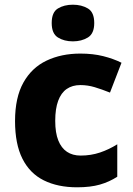

<svg xmlns="http://www.w3.org/2000/svg" viewBox="-20 -787 566 817"><path d="M308 10Q226 10 166.5 -19.5Q107 -49 75.5 -111.5Q44 -174 44 -272Q44 -372 79.5 -435.5Q115 -499 178 -529Q241 -559 322 -559Q376 -559 419.5 -548Q463 -537 497 -520L448 -393Q413 -407 383 -416Q353 -425 322 -425Q288 -425 264 -408.5Q240 -392 227.5 -358Q215 -324 215 -273Q215 -222 228 -189.5Q241 -157 265 -141Q289 -125 323 -125Q367 -125 405.5 -138Q444 -151 479 -173V-35Q445 -13 405 -1.5Q365 10 308 10ZM290 -767Q327 -767 354 -751Q381 -735 381 -689Q381 -644 354 -627.5Q327 -611 290 -611Q253 -611 226.5 -627.5Q200 -644 200 -689Q200 -735 226.5 -751Q253 -767 290 -767Z"/></svg>

Font: Noto Sans Devanagari ExtraBold
Style: Regular
Weight: 800
Version: Version 2.003